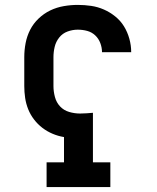

<svg xmlns="http://www.w3.org/2000/svg" viewBox="-20 -763 640 783"><path d="M170 0V-101H241V-204Q217 -208 194.5 -217.5Q172 -227 153 -241.5Q134 -256 119 -275.5Q104 -295 95 -317.5Q86 -340 82.5 -364Q79 -388 79 -412V-530Q79 -559 84.5 -587.5Q90 -616 103 -641.5Q116 -667 137.5 -687.5Q159 -708 185 -720.5Q211 -733 240 -738Q269 -743 297 -743Q325 -743 352 -739Q379 -735 404 -724Q429 -713 450.5 -695.5Q472 -678 486 -655Q500 -632 507.5 -605Q515 -578 515 -551Q515 -551 515 -550.5Q515 -550 515 -550H396Q396 -550 396 -550Q396 -550 396 -550Q396 -569 389 -587.5Q382 -606 368 -619Q354 -632 335.5 -637Q317 -642 297 -642Q276 -642 255.5 -634.5Q235 -627 221.5 -610Q208 -593 203 -572Q198 -551 198 -530V-412Q198 -390 204 -367.5Q210 -345 225 -329Q240 -313 262 -306.5Q284 -300 307 -300Q320 -300 333 -301Q346 -302 359 -303V-101H430V0Z"/></svg>

Font: Iosevka Slab Extended
Style: Bold
Weight: 700
Width: 7
Monospace: yes
Designer: Belleve Invis
Foundry: Belleve Invis
Version: Version 11.1.0; ttfautohint (v1.8.3)